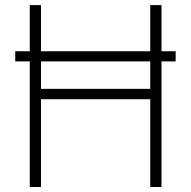

<svg xmlns="http://www.w3.org/2000/svg" viewBox="-20 -748 764 768"><path d="M682.6 -543V-502.4H41V-543ZM99.1 0V-727.5H144V-392.6H581.1V-727.5H626V0H581.1V-351.1H144V0Z"/></svg>

Font: Inter 24pt ExtraLight
Style: Regular
Weight: 250
Designer: Rasmus Andersson
Foundry: rsms
Version: Version 4.001;git-66647c0bb